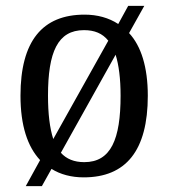

<svg xmlns="http://www.w3.org/2000/svg" viewBox="-20 -596 576 656"><path d="M117 -49 68 40H123L156 -19C186 0 224 10 266 10C410 10 485 -81 485 -269C485 -367 462 -439 421 -483L473 -576H418L384 -514C352 -535 313 -546 269 -546C125 -546 50 -456 50 -269C50 -167 74 -95 117 -49ZM350 -457 162 -121C150 -158 144 -207 144 -269C144 -418 177 -493 267 -493C303 -493 330 -482 350 -457ZM268 -42C233 -42 207 -53 188 -74L375 -409C386 -374 392 -327 392 -269C392 -120 359 -42 268 -42Z"/></svg>

Font: Noto Serif Ethiopic SmCn
Style: Regular
Weight: 400
Width: 4
Designer: Monotype Design Team
Foundry: Monotype Imaging Inc.
Version: Version 2.102